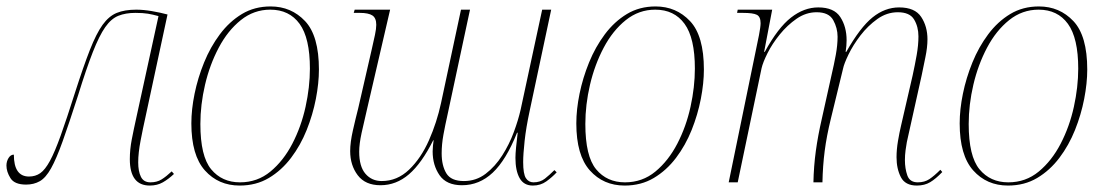

<svg xmlns="http://www.w3.org/2000/svg" viewBox="-33 -566 3431 596"><path d="M432 10Q370 10 370 -72Q370 -102 376 -133Q382 -164 390 -200L459 -516Q441 -521 426 -523.5Q411 -526 387 -526Q357 -526 334.5 -517Q312 -508 293.5 -481.5Q275 -455 255 -404Q235 -353 209 -269Q181 -182 161.5 -127.5Q142 -73 125.5 -43.5Q109 -14 90.5 -3.5Q72 7 48 7Q12 7 -0.5 -13Q-13 -33 -13 -52Q-13 -65 -6.5 -75.5Q0 -86 10 -86Q10 -18 57 -18Q77 -18 92 -28.5Q107 -39 122 -66.5Q137 -94 155.5 -145.5Q174 -197 200 -279Q226 -360 246 -411Q266 -462 285.5 -489Q305 -516 329.5 -526Q354 -536 390 -536Q412 -536 438.5 -531.5Q465 -527 487 -521L418 -200Q411 -169 403.5 -130Q396 -91 396 -62Q396 -34 404.5 -17Q413 0 434 0Q454 0 468.5 -9Q483 -18 500 -34L507 -26Q490 -10 472.5 0Q455 10 432 10Z M711 10Q645 10 603 -37Q561 -84 561 -183Q561 -226 571 -275Q581 -324 600.5 -372Q620 -420 649.5 -459.5Q679 -499 718 -522.5Q757 -546 807 -546Q871 -546 914 -500.5Q957 -455 957 -350Q957 -308 947.5 -259Q938 -210 919 -162.5Q900 -115 870.5 -76Q841 -37 801.5 -13.5Q762 10 711 10ZM712 0Q766 0 806.5 -33.5Q847 -67 874.5 -120Q902 -173 915.5 -234.5Q929 -296 929 -353Q929 -448 897 -492Q865 -536 806 -536Q755 -536 714.5 -503.5Q674 -471 646 -418Q618 -365 603.5 -303Q589 -241 589 -181Q589 -81 622.5 -40.5Q656 0 712 0Z M1621 10Q1593 10 1580 -13Q1567 -36 1567 -76Q1567 -88 1569 -109Q1571 -130 1574 -154H1572Q1538 -69 1496.5 -30Q1455 9 1401 9Q1353 9 1331.5 -22Q1310 -53 1310 -96Q1310 -104 1311 -114Q1312 -124 1313 -130L1312 -131Q1276 -59 1236.5 -25Q1197 9 1148 9Q1101 9 1077.5 -22Q1054 -53 1054 -97Q1054 -124 1062.5 -161.5Q1071 -199 1079 -230L1121 -413Q1127 -439 1131 -458Q1135 -477 1135 -489Q1135 -510 1123 -518Q1111 -526 1084 -526H1065L1068 -536H1178L1107 -230Q1097 -188 1089.5 -153.5Q1082 -119 1082 -95Q1082 -49 1101.5 -26.5Q1121 -4 1152 -4Q1200 -4 1237 -39.5Q1274 -75 1298.5 -130.5Q1323 -186 1336 -246L1398 -536H1426L1356 -209Q1349 -178 1343.5 -148Q1338 -118 1338 -90Q1338 -52 1352.5 -28Q1367 -4 1407 -4Q1445 -4 1474.5 -26.5Q1504 -49 1526 -83.5Q1548 -118 1562 -156Q1576 -194 1583 -225L1650 -536H1678L1611 -221Q1600 -170 1595.5 -128.5Q1591 -87 1591 -63Q1591 -26 1599.5 -13Q1608 0 1623 0Q1644 0 1658.5 -11.5Q1673 -23 1688 -38L1695 -31Q1681 -16 1663 -3Q1645 10 1621 10Z M1906 10Q1840 10 1798 -37Q1756 -84 1756 -183Q1756 -226 1766 -275Q1776 -324 1795.5 -372Q1815 -420 1844.5 -459.5Q1874 -499 1913 -522.5Q1952 -546 2002 -546Q2066 -546 2109 -500.5Q2152 -455 2152 -350Q2152 -308 2142.5 -259Q2133 -210 2114 -162.5Q2095 -115 2065.5 -76Q2036 -37 1996.5 -13.5Q1957 10 1906 10ZM1907 0Q1961 0 2001.5 -33.5Q2042 -67 2069.5 -120Q2097 -173 2110.5 -234.5Q2124 -296 2124 -353Q2124 -448 2092 -492Q2060 -536 2001 -536Q1950 -536 1909.5 -503.5Q1869 -471 1841 -418Q1813 -365 1798.5 -303Q1784 -241 1784 -181Q1784 -81 1817.5 -40.5Q1851 0 1907 0Z M2813 10Q2777 10 2763.5 -16Q2750 -42 2750 -78Q2750 -102 2754.5 -128.5Q2759 -155 2764 -176L2800 -332Q2807 -364 2812.5 -395Q2818 -426 2818 -453Q2818 -483 2804.5 -505.5Q2791 -528 2754 -528Q2720 -528 2690.5 -507Q2661 -486 2638 -456Q2615 -426 2601 -397Q2587 -368 2584 -353L2546 -197Q2533 -144 2527 -97.5Q2521 -51 2520 0H2492Q2493 -50 2499.5 -97.5Q2506 -145 2518 -197L2548 -332Q2556 -366 2561.5 -396Q2567 -426 2567 -452Q2567 -479 2553.5 -503.5Q2540 -528 2502 -528Q2469 -528 2440 -508Q2411 -488 2387.5 -459Q2364 -430 2349.5 -401Q2335 -372 2331 -354L2257 0H2229L2323 -457Q2328 -483 2328 -494Q2328 -514 2316.5 -520Q2305 -526 2273 -526H2255L2257 -536H2364L2339 -405H2341Q2382 -480 2422.5 -511.5Q2463 -543 2507 -543Q2556 -543 2575.5 -513Q2595 -483 2595 -441Q2595 -424 2592 -405H2594Q2637 -481 2675.5 -512Q2714 -543 2758 -543Q2807 -543 2826.5 -513.5Q2846 -484 2846 -444Q2846 -419 2839.5 -388Q2833 -357 2828 -332L2782 -125Q2780 -115 2778 -99.5Q2776 -84 2776 -69Q2776 -43 2783.5 -21.5Q2791 0 2816 0Q2837 0 2852 -10Q2867 -20 2886 -39L2892 -32Q2872 -11 2854.5 -0.5Q2837 10 2813 10Z M3096 10Q3030 10 2988 -37Q2946 -84 2946 -183Q2946 -226 2956 -275Q2966 -324 2985.5 -372Q3005 -420 3034.5 -459.5Q3064 -499 3103 -522.5Q3142 -546 3192 -546Q3256 -546 3299 -500.5Q3342 -455 3342 -350Q3342 -308 3332.5 -259Q3323 -210 3304 -162.5Q3285 -115 3255.5 -76Q3226 -37 3186.5 -13.5Q3147 10 3096 10ZM3097 0Q3151 0 3191.5 -33.5Q3232 -67 3259.5 -120Q3287 -173 3300.5 -234.5Q3314 -296 3314 -353Q3314 -448 3282 -492Q3250 -536 3191 -536Q3140 -536 3099.5 -503.5Q3059 -471 3031 -418Q3003 -365 2988.5 -303Q2974 -241 2974 -181Q2974 -81 3007.5 -40.5Q3041 0 3097 0Z"/></svg>

Font: Noto Serif Display SemiCondensed Thin
Style: Italic
Weight: 100
Width: 4
Italic angle: -12°
Designer: Monotype Design Team
Foundry: Monotype Imaging Inc.
Version: Version 2.009